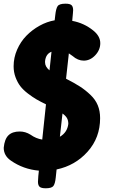

<svg xmlns="http://www.w3.org/2000/svg" viewBox="-41 -906 605 1032"><path d="M252.9 -796.9 255.9 -823.2Q259.8 -860.4 269 -873.3Q278.3 -886.2 311 -886.2Q335 -886.2 343.5 -878.2Q352.1 -870.1 352.1 -851.1Q352.1 -845.7 350.8 -832.8Q349.6 -819.8 349.1 -814.9L347.2 -793.9Q410.6 -782.2 460 -742.2Q498 -711.9 498 -673.8Q498 -637.7 470.9 -608.9Q443.8 -580.1 409.2 -580.1Q377.4 -580.1 349.1 -605L329.1 -619.1L314 -482.9Q359.9 -459.5 388.7 -440.9Q417.5 -422.4 444.6 -396.7Q471.7 -371.1 484.4 -340.3Q497.1 -309.6 497.1 -271Q497.1 -166 430.2 -91.1Q363.3 -16.1 263.2 4.9L258.8 46.9Q255.4 81.1 246.1 93.5Q236.8 106 205.1 106Q180.7 106 171.9 97.9Q163.1 89.8 163.1 70.8Q163.1 64.5 165 40L168 11.2Q84 3.9 17.1 -43Q-21 -69.3 -21 -111.8Q-16.6 -158.2 4.4 -178.7Q25.4 -199.2 64.9 -199.2Q95.7 -199.2 123 -182.1Q152.3 -161.1 186 -155.8L206.1 -345.2Q175.8 -359.9 154.8 -372.1Q133.8 -384.3 108.6 -403.6Q83.5 -422.9 68.4 -442.6Q53.2 -462.4 42.7 -490.2Q32.2 -518.1 32.2 -549.8Q32.2 -596.2 51 -639.2Q69.8 -682.1 100.8 -713.9Q131.8 -745.6 171.4 -767.6Q210.9 -789.6 252.9 -796.9ZM326.2 -240.2Q326.2 -258.3 319.1 -271Q312 -283.7 294.9 -295.9L280.8 -170.9Q320.8 -194.3 326.2 -240.2ZM201.2 -577.1V-570.8Q201.2 -547.4 225.1 -527.8L235.8 -627.9Q205.1 -616.2 201.2 -577.1Z"/></svg>

Font: BPreplay
Style: Bold Italic
Weight: 700
Italic angle: -6°
Designer: Magenta/George Triantafyllakos
Foundry: Magenta/George Triantafyllakos
Version: Version 1.00